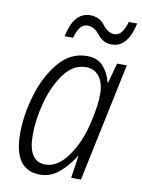

<svg xmlns="http://www.w3.org/2000/svg" viewBox="-83 -780 629 848"><g transform="rotate(10 231.5 -356.0)"><path d="M171 -38Q94 -38 94 -157Q94 -229 115.5 -307Q137 -385 177.5 -439Q218 -493 275 -493Q312 -493 334 -464.5Q356 -436 356 -386Q356 -331 336 -249Q316 -164 271 -101Q226 -38 171 -38ZM155 10Q204 10 242.5 -23.5Q281 -57 307 -101H309L294 0H338L450 -532H406L382 -443H379Q370 -483 344 -512.5Q318 -542 271 -542Q196 -542 144 -480Q92 -418 65 -328Q38 -238 38 -155Q38 10 155 10ZM157 -611H195Q212 -675 249 -675Q280 -675 304.5 -643Q329 -611 368 -611Q439 -611 463 -722H425Q408 -658 371 -658Q343 -658 318.5 -690Q294 -722 253 -722Q180 -722 157 -611Z"/></g></svg>

Font: Noto Sans Display SemiCondensed Light
Style: Italic
Weight: 300
Width: 4
Italic angle: -12°
Designer: Monotype Design Team
Foundry: Monotype Imaging Inc.
Version: Version 1.900